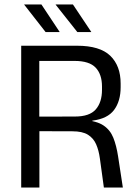

<svg xmlns="http://www.w3.org/2000/svg" viewBox="-20 -845 616 865"><path d="M448 0 430 -131Q425 -168 413 -195.2Q401 -222.5 376.2 -238Q351.5 -253.5 306 -253.5L132.5 -254V-319.5L318 -320Q383.5 -320 411.5 -352.2Q439.5 -384.5 439.5 -440V-455Q439.5 -510 411 -540.2Q382.5 -570.5 316 -570.5H130V-639H327Q430 -639 476.8 -593.8Q523.5 -548.5 523.5 -469V-452Q523.5 -389.5 494 -349.8Q464.5 -310 396 -301.5V-291.5L360.5 -304Q416 -300 446.2 -279.8Q476.5 -259.5 490.5 -224.5Q504.5 -189.5 512 -140.5L533.5 0ZM75.5 0V-639H157V-297.5L157.5 -266V0ZM166.5 -825 248.5 -701.5V-700.5H185.5L89 -824V-825ZM308.5 -825 391 -701.5V-700.5H328.5L231 -823.5V-825Z"/></svg>

Font: Anek Latin
Style: Regular
Weight: 400
Designer: Yesha Goshar
Foundry: Ek Type
Version: Version 1.003